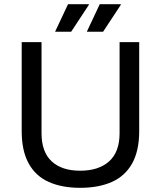

<svg xmlns="http://www.w3.org/2000/svg" viewBox="-20 -888 771 920"><path d="M364 12Q277 12 214 -16Q151 -44 117.5 -104.5Q84 -165 84 -260V-686H179V-250Q179 -160 227.5 -115Q276 -70 364 -70Q453 -70 503 -115Q553 -160 553 -250V-686H647V-260Q647 -165 613 -104.5Q579 -44 515.5 -16Q452 12 364 12ZM396 -736 458 -868H558L559 -865L474 -736ZM244 -736 306 -868H405L406 -865L321 -736Z"/></svg>

Font: Archivo SemiBold
Style: Regular
Weight: 400
Version: Version 2.001